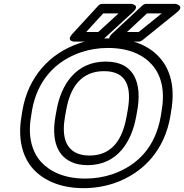

<svg xmlns="http://www.w3.org/2000/svg" viewBox="-20 -946 960 1001"><path d="M818 -339C791 -184 702 -85 567 -38C523 -23 475 -15 424 -15C313 -15 239 -53 194 -102C146 -155 124 -236 142 -339L147 -371C174 -525 267 -627 401 -673C445 -688 492 -696 543 -696C654 -696 728 -659 772 -609C820 -556 841 -475 823 -371ZM868 -339 873 -371C893 -487 870 -581 813 -645C761 -704 675 -746 552 -746C496 -746 443 -737 392 -720C237 -667 127 -544 97 -371L92 -339C72 -224 96 -128 153 -65C206 -7 293 35 416 35C472 35 525 26 576 9C731 -45 838 -166 868 -339ZM437 -85C593 -85 667 -209 690 -339L696 -372C719 -504 687 -625 531 -625C375 -625 298 -503 275 -372L269 -339C251 -235 267 -141 351 -102C376 -90 405 -85 437 -85ZM446 -135C419 -135 397 -140 379 -148C319 -176 302 -242 319 -339L325 -372C346 -492 404 -575 522 -575C641 -575 667 -493 646 -372L640 -339C619 -219 564 -135 446 -135ZM746 -876H823L703 -779H642ZM743 -926C737 -926 729 -923 723 -918L565 -771C525 -734 577 -729 577 -729H704C709 -729 716 -732 722 -736L904 -883C945 -916 895 -926 895 -926ZM518 -876H598L492 -779H429ZM514 -926C507 -926 498 -923 492 -916L357 -769C321 -729 370 -729 370 -729H494C500 -729 508 -732 514 -737L674 -884C714 -921 663 -926 663 -926Z"/></svg>

Font: Asimov
Style: XWidOuIt
Weight: 500
Designer: Google
Version: Version 2.000980; 2014